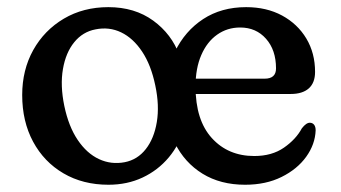

<svg xmlns="http://www.w3.org/2000/svg" viewBox="-20 -500 946 532"><path d="M325.7 -50.6Q360.9 -57.5 383.9 -86.8Q406.9 -116 414.5 -161.8Q422.1 -207.6 410.3 -263.1Q398.6 -319.8 373.8 -357Q349 -394.3 315.7 -410.3Q282.4 -426.3 244.6 -418.6Q209.2 -411.9 185.7 -383Q162.2 -354.2 154.4 -308.7Q146.5 -263.1 158.2 -206.5Q170.2 -149.2 195.4 -112.1Q220.5 -74.9 254.2 -59.2Q287.9 -43.4 325.7 -50.6ZM280.3 -480.2Q353.3 -480.2 404.6 -442.8Q455.8 -405.4 476.8 -347.6L490.9 -147Q477.7 -99.7 447.7 -63.9Q417.7 -28.1 375.1 -8.1Q332.5 11.9 280.5 11.9Q209.9 11.9 155.9 -19.7Q101.9 -51.3 71.7 -107.4Q41.5 -163.5 41.5 -236.7Q41.5 -306.2 72.1 -361.3Q102.8 -416.3 156.9 -448.3Q210.9 -480.2 280.3 -480.2ZM853 -300.8Q853 -270.6 835.6 -255.1Q818.2 -239.6 785.4 -239.6H485V-282H713.2Q744.8 -282 744.8 -310.4Q744.8 -361.4 717.1 -392.6Q689.5 -423.8 645.6 -423.8Q609.6 -423.8 581.6 -403.9Q553.5 -384 537.7 -347.4Q521.8 -310.8 521.8 -260.4Q521.8 -167 567 -117.4Q612.1 -67.7 684.6 -67.7Q733.4 -67.7 766.8 -90.9Q800.2 -114.1 816.4 -144.5Q828.7 -160.3 838.8 -159.9Q846 -159.7 850.3 -154.4Q854.6 -149 854.6 -138.7Q853.1 -99.9 828.4 -65.6Q803.6 -31.2 760.2 -9.7Q716.8 11.9 659.1 11.9Q590.9 11.9 541.2 -18.7Q491.4 -49.4 464.5 -103.7Q437.6 -158 437.6 -228.8Q437.6 -300.5 465 -357.3Q492.5 -414.1 543 -447.2Q593.5 -480.2 662 -480.2Q718.6 -480.2 761.6 -457Q804.5 -433.7 828.8 -393.3Q853 -352.8 853 -300.8Z"/></svg>

Font: Fraunces SuperSoft
Style: Regular
Weight: 900
Version: Version 1.000;[b76b70a41]